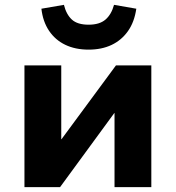

<svg xmlns="http://www.w3.org/2000/svg" viewBox="-20 -773 726 793"><path d="M81 0V-503H233V-198H234L459 -503H605V0H453V-306H452L228 0ZM346 -568Q291 -568 249.5 -588Q208 -608 182.5 -646Q157 -684 151 -737L244 -753Q254 -713 277 -692Q300 -671 346 -671Q391 -671 415.5 -692Q440 -713 451 -753L543 -737Q535 -682 508.5 -644.5Q482 -607 441 -587.5Q400 -568 346 -568Z"/></svg>

Font: Nunito Sans 7pt ExtraBold
Style: Regular
Weight: 800
Designer: Vernon Adams
Foundry: Vernon Adams
Version: Version 3.101;gftools[0.9.27]